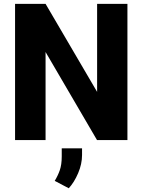

<svg xmlns="http://www.w3.org/2000/svg" viewBox="-20 -731 744 1002"><path d="M645 -710.9V0H486.3L217.8 -459.5V0H58.6V-710.9H217.8L486.8 -251.5V-710.9ZM408.2 43V77.6Q408.2 125 387.7 172.9Q367.2 220.7 338.9 251.5L265.6 212.9Q281.7 186.5 292 157.5Q302.2 128.4 302.2 85.4V43Z"/></svg>

Font: Vazirmatn UI ExtraBold
Style: Regular
Weight: 800
Designer: Saber Rastikerdar
Foundry: Saber Rastikerdar
Version: Version 33.003